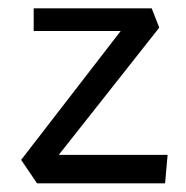

<svg xmlns="http://www.w3.org/2000/svg" viewBox="-20 -417 435 448"><path d="M117.2 -55.7H371.1L365.2 10.7H66.4L29.3 -43.9L261.7 -344.7H58.6V-397.5H334L351.6 -352.5Z"/></svg>

Font: Poor Story
Style: Regular
Weight: 400
Designer: YoonDesign Inc.
Foundry: YoonDesign Inc.
Version: Version 3.00